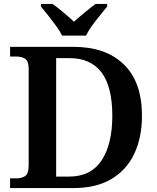

<svg xmlns="http://www.w3.org/2000/svg" viewBox="-20 -951 794 971"><path d="M31 0V-49H64Q89 -49 107 -60.5Q125 -72 125 -117V-601Q125 -643 107 -654Q89 -665 64 -665H31V-714H353Q515 -714 606.5 -625Q698 -536 698 -366Q698 -257 659.5 -174.5Q621 -92 544 -46Q467 0 353 0ZM330 -58Q439 -58 493.5 -139.5Q548 -221 548 -366Q548 -657 331 -657H264V-58ZM294 -771Q283 -794 263.5 -820.5Q244 -847 223.5 -873Q203 -899 187 -918V-931H246Q270 -914 301 -888Q332 -862 354 -841Q377 -862 408.5 -888Q440 -914 463 -931H522V-918Q507 -899 485.5 -873Q464 -847 445 -820.5Q426 -794 415 -771Z"/></svg>

Font: Noto Naskh Arabic UI Semi
Style: Bold
Weight: 700
Designer: Monotype Design Team, David Williams, Mohamad Dakak and Nizar Qandah
Foundry: Monotype Imaging Inc.
Version: Version 2.014; ttfautohint (v1.8.4.7-5d5b)